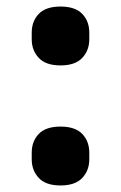

<svg xmlns="http://www.w3.org/2000/svg" viewBox="-20 -556 370 587"><path d="M165 11Q120 11 98.5 -12Q77 -35 77 -69V-89Q77 -124 98.5 -146.5Q120 -169 165 -169Q210 -169 231.5 -146.5Q253 -124 253 -89V-69Q253 -35 231.5 -12Q210 11 165 11ZM165 -356Q120 -356 98.5 -379Q77 -402 77 -436V-456Q77 -491 98.5 -513.5Q120 -536 165 -536Q210 -536 231.5 -513.5Q253 -491 253 -456V-436Q253 -402 231.5 -379Q210 -356 165 -356Z"/></svg>

Font: IBM Plex Sans Var
Style: Regular
Weight: 400
Designer: Mike Abbink, Paul van der Laan, Pieter van Rosmalen
Foundry: Bold Monday
Version: Version 3.000